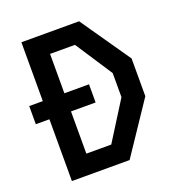

<svg xmlns="http://www.w3.org/2000/svg" viewBox="-132 -840 884 949"><g transform="rotate(-20 310.0 -365.0)"><path d="M13.5 -325H85V0H388.5L569.5 -270V-468.5L388.5 -730H85V-420.5H13.5ZM198.5 -103V-325H328V-420.5H198.5V-627.5H329.5L457 -432.5V-306L329.5 -103Z"/></g></svg>

Font: Monaspace Krypton Medium
Style: Regular
Weight: 500
Designer: Riley Cran & the Lettermatic Team
Foundry: Lettermatic
Version: Version 1.101 (Monaspace Krypton)